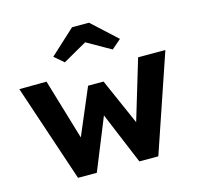

<svg xmlns="http://www.w3.org/2000/svg" viewBox="-110 -889 1043 1007"><g transform="rotate(-15 411.5 -385.5)"><path d="M192 0 15 -529 163 -530 261 -201 368 -453H452L562 -203L660 -529H808L628 0H525L408 -281L294 0ZM366 -771H458L593 -647L542 -603L412 -677L282 -603L231 -647Z"/></g></svg>

Font: Mach SemiBold
Style: Regular
Weight: 600
Version: Version 1.002